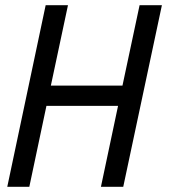

<svg xmlns="http://www.w3.org/2000/svg" viewBox="-20 -720 652 740"><path d="M8 0 156 -700H242L176 -390H452L518 -700H604L455 0H369L435 -312H159L93 0Z"/></svg>

Font: Space Mono
Style: Italic
Weight: 400
Italic angle: -12°
Monospace: yes
Designer: Colophon Foundry + Benjamin Critton
Foundry: Colophon Foundry & Benjamin Critton
Version: Version 1.003; ttfautohint (v1.8.4.7-5d5b)